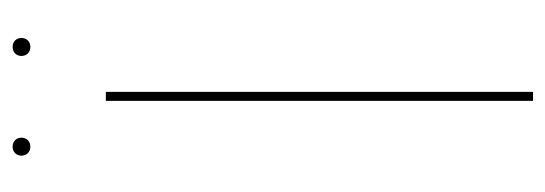

<svg xmlns="http://www.w3.org/2000/svg" viewBox="-302 -568 869 306"><g transform="rotate(-90 133.0 -414.5)"><path d="M52.6 -829.4C43.9 -829.4 38.4 -823 38.4 -815.3C38.4 -807.6 43.9 -801.1 52.6 -801.1C61.7 -801.1 67.1 -807.6 67.1 -815.3C67.1 -823 61.7 -829.4 52.6 -829.4ZM211.9 -829.4C202.7 -829.4 197.3 -823 197.3 -815.3C197.3 -807.6 202.7 -801.1 211.9 -801.1C220.6 -801.1 226 -807.6 226 -815.3C226 -823 220.6 -829.4 211.9 -829.4ZM140.1 -680.8H125.7V0H140.1Z"/></g></svg>

Font: Fira Sans Hair
Style: Regular
Weight: 100
Designer: bBox Type GmbH & Carrois Corporate GbR & Edenspiekermann AG
Foundry: bBox Type GmbH & Carrois Corporate GbR & Edenspiekermann AG
Version: Version 4.300;PS 004.300;hotconv 1.0.88;makeotf.lib2.5.64775